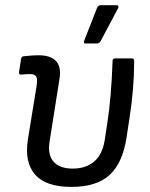

<svg xmlns="http://www.w3.org/2000/svg" viewBox="-20 -715 584 747"><path d="M313 -545.9Q302.7 -545.9 308.1 -558.1L357.9 -685.1Q361.3 -694.8 374 -694.8H433.1Q439 -694.8 440.4 -691.2Q441.9 -687.5 439 -682.1L372.1 -556.2Q367.2 -545.9 356 -545.9ZM257.8 12.2Q157.7 12.2 116 -36.4Q74.2 -85 88.9 -174.8L122.1 -378.9Q127 -408.2 120.8 -417.5Q114.7 -426.8 95.2 -426.8Q84.5 -426.8 62 -424.8Q57.1 -424.3 55.2 -427.2Q53.2 -430.2 54.2 -435.1L62 -485.8Q63.5 -494.6 71.8 -496.1Q107.9 -500 128.9 -500Q225.1 -500 211.9 -411.1L172.9 -164.1Q164.6 -113.8 188 -86.4Q211.4 -59.1 263.2 -59.1Q314 -59.1 346.2 -86.4Q378.4 -113.8 387.2 -168.9L397 -232.9Q413.1 -333.5 418 -478Q418 -487.8 428.2 -487.8H492.2Q502 -487.8 502 -478Q502 -371.6 483.9 -255.9L472.2 -179.2Q457 -80.6 406.2 -34.2Q355.5 12.2 257.8 12.2Z"/></svg>

Font: Sofia Sans
Style: Italic
Weight: 400
Italic angle: -9°
Designer: Botio Nikoltchev, Ani Petrova
Foundry: lettersoup
Version: Version 4.100